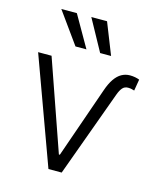

<svg xmlns="http://www.w3.org/2000/svg" viewBox="-116 -866 798 951"><g transform="rotate(15 283.0 -391.0)"><path d="M23.9 -545.9H92.8L254.4 -83H259.3L386.2 -446.8Q398.9 -483.9 415 -507.3Q431.2 -530.8 450.9 -541.7Q470.7 -552.7 493.7 -552.7Q507.3 -552.7 520 -550.3Q532.7 -547.9 542.5 -543.9L532.7 -485.4Q527.3 -486.8 519.5 -489Q511.7 -491.2 500.5 -491.2Q482.4 -491.2 471.7 -478.8Q460.9 -466.3 452.6 -443.4L291 0H223.1ZM195.3 -621.1 79.6 -782.2H159.2L251.5 -621.1ZM321.8 -621.1 233.4 -782.2H314L377.9 -621.1Z"/></g></svg>

Font: Inter Tight Light
Style: Regular
Weight: 300
Designer: Rasmus Andersson
Foundry: rsms
Version: Version 3.004